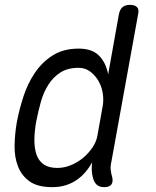

<svg xmlns="http://www.w3.org/2000/svg" viewBox="-20 -760 640 790"><path d="M438 -93Q434 -77 435.5 -61.5Q437 -46 442 -30Q446 -10 437.5 0Q429 10 409 10Q389 10 378 0Q367 -10 362 -30Q358 -46 357.5 -60.5Q357 -75 359 -92Q347 -70 331 -51.5Q315 -33 295.5 -19.5Q276 -6 251 2Q226 10 195 10Q135 10 102 -13.5Q69 -37 54 -75.5Q39 -114 40 -161.5Q41 -209 49 -256Q59 -310 77 -364.5Q95 -419 125 -462.5Q155 -506 198.5 -533Q242 -560 304 -560Q359 -560 387.5 -531Q416 -502 425 -454L469 -700Q473 -721 484 -730.5Q495 -740 515 -740Q535 -740 544 -730.5Q553 -721 548 -700ZM216 -69Q244 -69 272 -80.5Q300 -92 322.5 -111Q345 -130 361 -154Q377 -178 381 -203L403 -326Q407 -351 402.5 -378Q398 -405 384.5 -428Q371 -451 350.5 -466Q330 -481 303 -481Q259 -481 229 -462Q199 -443 179 -411.5Q159 -380 148 -340.5Q137 -301 129 -260Q122 -221 121.5 -186Q121 -151 130 -124.5Q139 -98 160 -83.5Q181 -69 216 -69Z"/></svg>

Font: Maple Mono NL Light
Style: Italic
Weight: 300
Italic angle: -10°
Monospace: yes
Designer: subframe7536
Version: Version 7.000